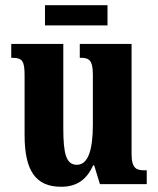

<svg xmlns="http://www.w3.org/2000/svg" viewBox="-20 -704 604 734"><path d="M152 -607H391V-684H152ZM214 10C272 10 311 -16 336 -72H340L362 0H541V-53H533C503 -53 483 -58 483 -116V-536H285V-483H288C318 -483 335 -477 335 -419V-227C335 -134 318 -74 274 -74C232 -74 222 -118 222 -215V-536H23V-483H26C67 -483 74 -470 74 -413V-188C74 -53 115 10 214 10Z"/></svg>

Font: Noto Serif Thai ExtraCondensed ExtraBold
Style: Regular
Weight: 800
Width: 2
Designer: Monotype Design Team
Foundry: Monotype Imaging Inc.
Version: Version 2.002